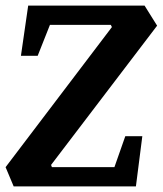

<svg xmlns="http://www.w3.org/2000/svg" viewBox="-20 -668 583 688"><path d="M29 0 0 -69 381 -571 377 -579H159L115 -468H55L81 -648H498L543 -576L163 -77L166 -69H390L429 -180H490L467 0Z"/></svg>

Font: Faustina Light
Style: Bold Italic
Weight: 700
Italic angle: -8°
Version: Version 1.200